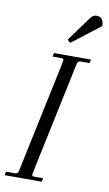

<svg xmlns="http://www.w3.org/2000/svg" viewBox="-105 -893 531 939"><g transform="rotate(10 160.5 -423.0)"><path d="M241 -597 130 -72Q121 -29 121 -26Q121 -18 132 -18H176L173 0H-11L-8 -18H38Q51 -18 54 -33L165 -558Q174 -601 174 -604Q174 -612 163 -612H119L122 -630H306L303 -612H257Q244 -612 241 -597ZM297 -846Q332 -846 332 -801L192 -693L177 -706L259 -819Q269 -834 277.5 -840Q286 -846 297 -846Z"/></g></svg>

Font: Arapey
Style: Italic
Weight: 400
Italic angle: -12°
Designer: Eduardo Rodriguez Tunni
Foundry: Eduardo Rodriguez Tunni
Version: Version 3.000